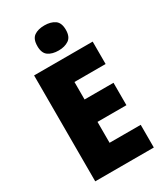

<svg xmlns="http://www.w3.org/2000/svg" viewBox="-227 -1029 965 1121"><g transform="rotate(-30 255.0 -468.5)"><path d="M465 0H70V-714H465V-563H255V-445H450V-294H255V-153H465ZM268 -937Q310 -937 337 -918.5Q364 -900 364 -852Q364 -805 336.5 -786.5Q309 -768 268 -768Q225 -768 198.5 -786.5Q172 -805 172 -852Q172 -900 198 -918.5Q224 -937 268 -937Z"/></g></svg>

Font: Noto Sans Tamil SemiCondensed Black
Style: Regular
Weight: 900
Width: 4
Designer: Jelle Bosma - Monotype Design Team
Foundry: Monotype Imaging Inc.
Version: Version 2.004; ttfautohint (v1.8.4.7-5d5b)